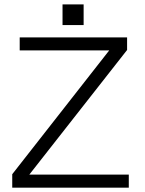

<svg xmlns="http://www.w3.org/2000/svg" viewBox="-20 -859 665 880"><path d="M36.1 1H570.3V-58.6H114.3L562.5 -629.9V-687.5H70.3V-627.9H480.5L36.1 -60.5ZM266.6 -838.9V-744.1H363.3V-838.9Z"/></svg>

Font: Dotum
Style: Regular
Weight: 400
Version: Version 2.21